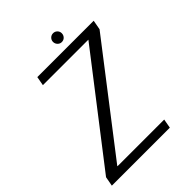

<svg xmlns="http://www.w3.org/2000/svg" viewBox="-218 -780 878 878"><g transform="rotate(-45 221.0 -341.5)"><path d="M-18 0H357L365 -44.5H63L63.5 -46.5L448 -545.5L456.5 -592H92L84 -548H378L377.5 -547L-9.5 -46ZM284.5 -626Q297 -626 305 -634.5Q313 -643 313 -655Q313 -666.5 304.8 -674.8Q296.5 -683 285 -683Q273 -683 264.8 -674.8Q256.5 -666.5 256.5 -655Q256.5 -643 264.8 -634.5Q273 -626 284.5 -626Z"/></g></svg>

Font: Anybody Thin Light
Style: Italic
Weight: 300
Italic angle: -10°
Version: Version 1.113;gftools[0.9.25]